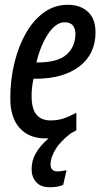

<svg xmlns="http://www.w3.org/2000/svg" viewBox="-20 -568 434 802"><path d="M169 10Q101 10 62 -33.5Q23 -77 23 -157Q23 -236 40.5 -306.5Q58 -377 89.5 -431.5Q121 -486 165 -517Q209 -548 263 -548Q316 -548 347.5 -518.5Q379 -489 379 -433Q379 -342 311.5 -290.5Q244 -239 127 -239H120Q112 -203 112 -167Q112 -114 132 -89.5Q152 -65 191 -65Q220 -65 243.5 -72.5Q267 -80 299 -97V-24Q288 -17 277 -12Q232 22 212 55.5Q192 89 191 117Q191 148 220 148Q228 148 237.5 146.5Q247 145 258 143L244 204Q231 210 217 212Q203 214 187 214Q150 214 131 192.5Q112 171 112 139Q112 103 129.5 72Q147 41 183 10Q176 10 169 10ZM135 -307Q221 -307 258 -340Q295 -373 295 -427Q295 -449 284 -462Q273 -475 250 -475Q214 -475 182 -428Q150 -381 132 -307Z"/></svg>

Font: Noto Sans ExtraCondensed Medium
Style: Italic
Weight: 500
Width: 2
Italic angle: -12°
Designer: Monotype Design Team
Foundry: Monotype Imaging Inc.
Version: Version 2.013; ttfautohint (v1.8.4.7-5d5b)